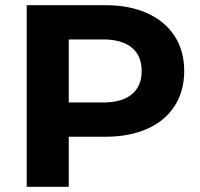

<svg xmlns="http://www.w3.org/2000/svg" viewBox="-20 -720 772 740"><path d="M690 -446Q690 -369 653 -311.5Q616 -254 547.5 -223.5Q479 -193 386 -193H245V0H83V-700H386Q479 -700 547.5 -669Q616 -638 653 -581Q690 -524 690 -446ZM526 -446Q526 -505 488 -536.5Q450 -568 377 -568H245V-325H377Q450 -325 488 -356.5Q526 -388 526 -446Z"/></svg>

Font: Montserrat GRBold
Style: Regular
Weight: 700
Designer: Julieta Ulanovsky
Foundry: Julieta Ulanovsky
Version: Version 1.00 May 29, 2023, initial release